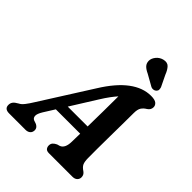

<svg xmlns="http://www.w3.org/2000/svg" viewBox="-279 -1073 1213 1213"><g transform="rotate(45 328.0 -466.0)"><path d="M162 -154.5Q143 -123.5 143.8 -105.8Q144.5 -88 159.5 -81L184 -72.5Q196.5 -66 201.8 -57.5Q207 -49 207 -40Q207 -21 195 -10.5Q183 0 163 0H17Q-24.5 0 -24.5 -35Q-24.5 -50.5 -16.2 -62.2Q-8 -74 15.5 -87Q31 -94 47.5 -115.2Q64 -136.5 80.5 -163.5L295.5 -503Q361.5 -609.5 430.8 -661.2Q500 -713 573 -713Q607 -713 621 -701.5Q635 -690 635 -673Q635 -649.5 613 -635.5Q594 -624.5 583 -608Q572 -591.5 572 -558.5Q572 -516.5 571.2 -459.5Q570.5 -402.5 569.8 -343.2Q569 -284 568.8 -233.2Q568.5 -182.5 569 -152.5Q569.5 -120.5 576.8 -104.5Q584 -88.5 607.5 -73Q626 -60 626 -38Q626 -21.5 614.5 -10.8Q603 0 582 0H373Q353 0 345 -10Q337 -20 337 -34Q337 -49 345.5 -58.8Q354 -68.5 370 -76L389 -81.5Q422.5 -94.5 423.5 -154Q424 -186.5 425 -227H207.5ZM355.5 -463.5 248.5 -292.5H426Q427 -358 428 -430.2Q429 -502.5 429 -564.5Q414 -548 395.8 -523.5Q377.5 -499 355.5 -463.5ZM542 -871 578.5 -795.5Q581.5 -785.5 581.5 -776.5Q581.5 -767.5 573 -759Q565.5 -752 554.8 -750.8Q544 -749.5 535.5 -753.5L459 -796.5Q432 -809 419 -823Q406 -837 405.5 -858.5Q405.5 -880 421.8 -900.8Q438 -921.5 464.5 -929Q496.5 -937 513.2 -919.8Q530 -902.5 542 -871Z"/></g></svg>

Font: Fraunces 9pt S100 SemiBold
Style: Italic
Weight: 600
Italic angle: -16°
Version: Version 1.000; ttfautohint (v1.8.3)